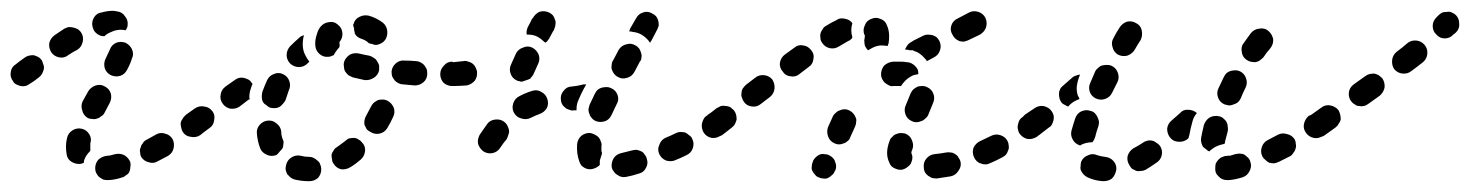

<svg xmlns="http://www.w3.org/2000/svg" viewBox="-42 -308 2719 355"><path d="M197 10Q199 6 199 1Q200 -3 199 -8Q196 -16 188 -21Q180 -25 171 -23Q161 -20 156 -20Q147 -19 140 -13Q134 -6 134 3Q134 8 136 12Q138 16 141 19Q145 22 149 24Q153 25 157 25Q169 25 184 20Q188 19 191 16Q195 14 197 10ZM81 -24Q80 -30 80 -38Q80 -45 82 -53Q84 -62 92 -67Q100 -72 109 -70Q118 -68 123 -60Q128 -52 125 -43Q125 -40 125 -38Q125 -34 125 -31Q125 -31 125 -30Q125 -30 125 -30Q125 -29 124 -28Q117 -21 114 -13Q113 -10 113 -7Q111 -6 110 -6Q108 -5 107 -5Q98 -4 90 -9Q82 -14 81 -24ZM277 -51Q272 -59 263 -61Q254 -64 246 -59Q237 -54 228 -49Q224 -47 222 -43Q219 -40 218 -35Q216 -31 217 -27Q217 -22 219 -18Q224 -10 233 -8Q242 -5 250 -10Q259 -15 269 -20Q277 -25 279 -34Q281 -43 277 -51ZM337 -73Q338 -77 337 -82Q336 -86 333 -90Q328 -98 319 -99Q310 -101 302 -95Q298 -93 296 -89Q293 -85 292 -81Q292 -76 293 -72Q294 -67 296 -64Q301 -56 311 -55Q320 -53 327 -58L328 -59Q332 -61 334 -65Q336 -69 337 -73ZM120 -90Q124 -88 129 -88Q133 -87 138 -89Q142 -90 145 -93Q149 -95 151 -99L161 -118Q165 -126 163 -135Q160 -144 152 -148Q144 -153 135 -150Q126 -147 121 -139L111 -121Q107 -113 110 -104Q112 -95 120 -90ZM39 -180Q40 -185 38 -189Q37 -193 35 -197Q32 -201 28 -203Q24 -205 20 -206Q15 -206 11 -205Q7 -204 3 -201Q-7 -194 -13 -189Q-21 -184 -22 -175Q-24 -166 -18 -158Q-16 -154 -12 -152Q-8 -150 -4 -149Q1 -148 5 -149Q9 -150 13 -153Q20 -157 30 -165Q34 -168 36 -172Q38 -176 39 -180ZM163 -169Q172 -165 181 -168Q189 -171 193 -179Q199 -190 202 -200Q206 -208 202 -217Q198 -225 190 -229Q181 -232 173 -229Q164 -225 161 -216Q157 -208 153 -199Q149 -190 152 -181Q155 -173 163 -169ZM108 -248Q106 -251 102 -254Q98 -256 94 -257Q90 -258 85 -258Q81 -257 77 -255Q68 -249 59 -243Q51 -237 49 -228Q48 -219 53 -211Q58 -204 67 -202Q77 -200 84 -206Q93 -212 101 -216Q109 -221 111 -231Q113 -240 108 -248ZM129 -259Q127 -268 132 -276Q137 -284 146 -285Q157 -288 166 -288Q170 -288 174 -287Q184 -286 189 -278Q195 -271 194 -262Q194 -259 193 -257Q192 -254 190 -252Q186 -253 182 -253Q172 -253 164 -249Q156 -246 151 -241Q147 -241 144 -242Q141 -243 138 -245Q135 -247 132 -251Q130 -255 129 -259Z M529 27H530Q539 27 546 21Q552 14 552 5Q552 0 550 -4Q549 -8 545 -11Q542 -14 538 -16Q534 -18 530 -18H529Q521 -18 514 -20Q505 -22 497 -17Q489 -12 487 -3Q486 1 486 5Q487 10 489 14Q492 17 495 20Q499 23 503 24Q516 27 529 27ZM627 -45Q625 -48 621 -50Q617 -53 612 -53Q608 -53 603 -52Q599 -50 596 -47Q588 -41 581 -36Q577 -34 575 -30Q572 -26 571 -22Q571 -17 572 -13Q572 -9 575 -5Q580 3 589 5Q598 6 606 1Q616 -5 625 -13Q632 -19 633 -29Q634 -38 627 -45ZM439 -34Q434 -47 433 -61Q432 -70 438 -77Q444 -84 453 -85Q462 -86 469 -80Q477 -74 478 -65Q478 -57 481 -50Q483 -46 482 -42Q482 -37 480 -33Q480 -33 480 -33Q480 -33 480 -33Q476 -29 472 -24Q472 -24 471 -23Q470 -22 470 -22Q469 -22 468 -21Q459 -18 451 -22Q442 -26 439 -34ZM351 -102Q345 -110 336 -111Q327 -113 319 -108Q308 -100 302 -96Q299 -93 296 -89Q294 -85 293 -81Q292 -77 293 -72Q294 -68 296 -64Q302 -57 311 -55Q320 -53 328 -58Q334 -63 345 -71Q353 -76 354 -86Q356 -95 351 -102ZM674 -122Q670 -124 666 -124Q661 -124 657 -123Q653 -121 649 -118Q646 -115 644 -111Q640 -103 635 -94Q633 -91 632 -86Q631 -82 632 -77Q634 -73 636 -69Q639 -66 643 -64Q651 -59 660 -61Q669 -63 674 -71Q680 -81 685 -92Q689 -100 686 -109Q682 -118 674 -122ZM418 -124 401 -111Q394 -106 384 -107Q375 -109 370 -116Q364 -124 366 -133Q367 -142 375 -148L392 -160Q396 -163 400 -164Q404 -165 409 -164Q413 -163 417 -161Q421 -159 423 -155Q424 -155 424 -154Q424 -154 425 -153Q423 -149 422 -145Q419 -137 419 -128Q419 -126 420 -125Q419 -124 419 -124Q419 -124 418 -124ZM444 -120Q446 -116 450 -114Q453 -111 457 -109Q461 -108 466 -108Q470 -108 474 -110Q478 -112 481 -116Q484 -119 486 -123Q489 -132 492 -141Q496 -149 493 -158Q490 -167 481 -171Q473 -175 464 -171Q456 -168 452 -160Q447 -149 443 -138Q442 -133 442 -129Q442 -124 444 -120ZM818 -171Q819 -180 812 -187Q805 -193 796 -193L794 -194Q785 -194 779 -187Q772 -180 772 -171Q772 -162 778 -155Q785 -149 794 -149H796Q805 -148 812 -155Q818 -162 818 -171ZM748 -172Q748 -176 747 -180Q745 -184 742 -188Q739 -191 735 -193Q731 -195 727 -195Q716 -196 706 -196Q697 -197 690 -191Q683 -185 682 -176Q682 -171 683 -167Q685 -163 688 -159Q691 -156 695 -154Q699 -152 703 -152Q713 -151 725 -150Q734 -150 741 -156Q748 -162 748 -172ZM659 -178Q659 -183 659 -187Q658 -191 655 -195Q653 -199 649 -201Q645 -204 641 -205Q630 -207 622 -209Q613 -211 605 -207Q597 -202 594 -193Q593 -189 594 -184Q594 -180 596 -176Q599 -172 602 -169Q606 -167 610 -165Q620 -163 632 -160Q641 -159 649 -164Q657 -169 659 -178ZM495 -190Q488 -197 488 -206Q488 -215 494 -222Q503 -231 511 -238Q513 -240 515 -241Q517 -242 520 -243Q517 -232 518 -221Q519 -212 523 -205Q526 -199 530 -194Q529 -193 527 -191Q520 -184 511 -184Q502 -184 495 -190ZM541 -223Q540 -234 544 -245Q546 -253 551 -259Q557 -266 566 -267Q575 -269 582 -263Q590 -257 591 -248Q592 -239 587 -232Q586 -231 586 -231Q585 -228 586 -227Q586 -226 586 -224Q586 -222 585 -220Q582 -217 580 -214Q577 -210 575 -206Q573 -205 570 -204Q568 -203 565 -203Q556 -202 549 -208Q542 -214 541 -223ZM619 -240Q616 -242 614 -246Q614 -249 613 -251Q613 -256 611 -261Q611 -262 611 -262Q611 -263 612 -264Q614 -273 623 -277Q631 -281 640 -279Q654 -275 666 -266Q673 -260 674 -251Q675 -241 670 -234Q667 -230 663 -228Q659 -226 655 -225Q654 -225 653 -225Q652 -225 651 -225Q648 -226 645 -227Q644 -227 643 -227Q642 -228 640 -228Q639 -229 638 -230Q633 -234 627 -236Q623 -237 619 -240Z M1154 -14Q1153 -19 1150 -22Q1148 -26 1144 -28Q1140 -30 1135 -31Q1131 -31 1127 -30Q1116 -27 1107 -25Q1098 -23 1093 -16Q1088 -8 1089 1Q1090 6 1093 9Q1095 13 1099 15Q1103 18 1107 19Q1111 20 1116 19Q1127 17 1139 13Q1148 11 1152 3Q1157 -5 1154 -14ZM1040 3Q1036 1 1033 -2Q1030 -6 1029 -10Q1024 -23 1025 -41Q1026 -51 1033 -57Q1041 -63 1050 -62Q1054 -61 1058 -59Q1062 -57 1065 -54Q1068 -50 1069 -46Q1071 -42 1070 -37Q1070 -33 1070 -30Q1070 -27 1071 -26Q1071 -25 1071 -25Q1071 -24 1071 -24Q1069 -18 1067 -11Q1067 -7 1067 -3Q1065 -1 1062 1Q1060 2 1058 3Q1053 5 1049 5Q1044 5 1040 3ZM1238 -51Q1236 -56 1232 -58Q1229 -61 1225 -63Q1220 -64 1216 -64Q1212 -64 1208 -62Q1198 -57 1188 -53Q1180 -49 1177 -40Q1173 -32 1177 -23Q1179 -19 1182 -16Q1185 -13 1190 -11Q1194 -10 1198 -10Q1203 -10 1207 -12Q1217 -16 1227 -21Q1236 -25 1239 -34Q1242 -43 1238 -51ZM899 -68Q898 -72 896 -76Q894 -80 890 -83Q883 -88 874 -87Q864 -86 859 -79Q852 -69 845 -59Q843 -55 842 -51Q841 -46 842 -42Q843 -38 846 -34Q849 -30 852 -28Q860 -23 869 -25Q878 -27 883 -35Q889 -44 895 -51Q897 -55 898 -59Q900 -64 899 -68ZM1298 -90Q1296 -94 1292 -96Q1288 -98 1284 -99Q1279 -100 1275 -99Q1271 -98 1267 -95Q1266 -95 1265 -94Q1261 -92 1259 -88Q1257 -84 1256 -80Q1255 -75 1256 -71Q1257 -66 1259 -63Q1264 -55 1274 -53Q1283 -52 1290 -57Q1292 -58 1293 -59Q1301 -64 1302 -73Q1304 -82 1298 -90ZM1048 -97Q1049 -93 1052 -90Q1055 -86 1060 -84Q1068 -81 1077 -84Q1085 -87 1089 -96Q1093 -105 1098 -115Q1103 -123 1100 -132Q1097 -141 1088 -145Q1084 -147 1080 -147Q1075 -147 1071 -146Q1067 -145 1063 -142Q1060 -139 1058 -135Q1053 -124 1048 -114Q1047 -110 1046 -106Q1046 -101 1048 -97ZM970 -125Q967 -134 959 -138Q951 -143 942 -140Q929 -136 918 -130Q910 -126 907 -117Q904 -108 908 -100Q913 -91 922 -89Q931 -86 939 -90Q947 -94 955 -97Q964 -100 969 -108Q973 -116 970 -125ZM1038 -152Q1036 -152 1033 -151Q1025 -149 1015 -148Q1006 -148 1000 -140Q994 -133 995 -124Q995 -120 997 -116Q999 -112 1003 -109Q1006 -106 1011 -105Q1015 -103 1019 -104Q1022 -104 1024 -104Q1024 -106 1024 -107Q1024 -116 1028 -124Q1032 -134 1038 -145Q1040 -148 1042 -152Q1040 -152 1038 -152ZM840 -176Q839 -180 837 -184Q835 -188 831 -191Q828 -193 824 -194Q819 -196 815 -195Q804 -194 796 -193Q791 -193 787 -192Q783 -190 780 -187Q777 -184 775 -179Q773 -175 774 -171Q774 -162 780 -155Q787 -148 796 -149Q807 -149 821 -150Q830 -152 836 -159Q841 -166 840 -176ZM903 -189 912 -209Q916 -217 925 -220Q934 -224 942 -220Q950 -216 954 -207Q957 -198 953 -190L944 -170Q943 -168 941 -166Q939 -164 938 -162Q936 -162 935 -161Q929 -159 923 -157Q920 -157 918 -158Q916 -158 914 -159Q905 -163 902 -172Q899 -181 903 -189ZM1089 -180Q1091 -175 1093 -172Q1096 -168 1100 -166Q1108 -161 1117 -164Q1126 -166 1131 -175L1141 -194Q1144 -197 1144 -202Q1145 -206 1143 -211Q1142 -215 1140 -218Q1137 -222 1133 -224Q1125 -229 1116 -226Q1107 -224 1102 -216L1092 -197Q1089 -193 1089 -188Q1088 -184 1089 -180ZM1123 -255 1134 -274Q1138 -282 1147 -285Q1156 -288 1164 -283Q1168 -281 1171 -278Q1174 -274 1175 -270Q1176 -266 1176 -261Q1175 -257 1173 -253L1163 -234Q1162 -232 1161 -231Q1161 -230 1160 -229Q1158 -231 1157 -233Q1151 -240 1144 -244Q1137 -248 1128 -249Q1125 -250 1121 -250Q1122 -251 1122 -252Q1123 -254 1123 -255ZM965 -230Q966 -230 966 -229Q968 -230 970 -232Q971 -234 973 -236Q977 -243 981 -251Q982 -251 982 -252Q982 -252 982 -252L983 -255Q985 -259 985 -263Q986 -268 984 -272Q983 -276 980 -280Q977 -283 973 -285Q964 -289 955 -286Q947 -282 943 -274H942Q939 -267 935 -260Q933 -257 932 -252Q931 -248 932 -244Q933 -244 935 -244Q944 -244 952 -240Q959 -236 965 -230Z M1460 8Q1462 12 1465 15Q1468 19 1472 20Q1476 22 1480 22Q1485 23 1489 21Q1493 19 1496 16Q1500 13 1501 9L1502 8Q1504 4 1504 0Q1504 -5 1502 -9Q1501 -13 1498 -16Q1495 -19 1491 -21Q1487 -23 1482 -23Q1478 -24 1473 -22Q1469 -20 1466 -17Q1463 -14 1461 -10V-9Q1459 -5 1459 -1Q1458 4 1460 8ZM1734 -9Q1733 -13 1730 -17Q1728 -21 1724 -23Q1720 -26 1716 -26Q1712 -27 1707 -26Q1696 -24 1686 -23Q1677 -22 1671 -15Q1665 -8 1666 1Q1666 6 1668 10Q1670 14 1674 17Q1677 19 1681 21Q1686 22 1690 22Q1703 20 1716 18Q1725 16 1730 8Q1736 0 1734 -9ZM1631 4Q1635 2 1638 -1Q1642 -4 1643 -8Q1645 -12 1645 -17Q1645 -21 1643 -25Q1643 -25 1643 -25Q1643 -28 1645 -32Q1648 -40 1644 -49Q1641 -57 1632 -61Q1628 -62 1623 -62Q1619 -62 1615 -60Q1611 -59 1608 -55Q1604 -52 1603 -48Q1594 -25 1602 -8Q1605 1 1614 4Q1623 8 1631 4ZM1822 -30Q1824 -34 1823 -39Q1823 -43 1821 -47Q1817 -55 1808 -58Q1799 -61 1791 -57Q1780 -52 1770 -47Q1762 -43 1758 -35Q1755 -26 1759 -17Q1761 -13 1764 -10Q1767 -7 1771 -6Q1775 -4 1780 -4Q1784 -4 1788 -6Q1800 -11 1811 -17Q1815 -19 1818 -22Q1821 -26 1822 -30ZM1501 -43Q1505 -41 1509 -41Q1514 -41 1518 -43Q1522 -44 1525 -47Q1529 -50 1530 -54L1539 -74Q1541 -78 1541 -83Q1542 -87 1540 -91Q1538 -96 1535 -99Q1532 -102 1528 -104Q1524 -106 1520 -106Q1515 -106 1511 -104Q1507 -103 1504 -100Q1500 -97 1498 -93L1489 -73Q1486 -65 1489 -56Q1492 -47 1501 -43ZM1889 -73Q1890 -77 1889 -82Q1888 -86 1885 -90Q1880 -98 1871 -99Q1862 -101 1854 -95L1849 -92Q1845 -89 1843 -86Q1841 -82 1840 -77Q1839 -73 1840 -69Q1841 -64 1843 -61Q1849 -53 1858 -51Q1867 -50 1875 -55L1880 -59Q1884 -61 1886 -65Q1888 -69 1889 -73ZM1320 -87Q1320 -92 1319 -96Q1318 -100 1315 -104Q1312 -107 1308 -110Q1304 -112 1300 -112Q1295 -113 1291 -112Q1287 -110 1283 -108Q1272 -99 1267 -96Q1260 -90 1258 -81Q1256 -72 1261 -64Q1264 -61 1268 -58Q1272 -56 1276 -55Q1280 -54 1285 -55Q1289 -56 1293 -58Q1299 -63 1311 -72Q1315 -75 1317 -79Q1319 -83 1320 -87ZM1644 -84Q1648 -82 1652 -82Q1657 -82 1661 -84Q1665 -85 1668 -88Q1672 -91 1674 -95L1683 -117Q1687 -126 1684 -134Q1681 -143 1672 -147Q1668 -149 1664 -149Q1659 -149 1655 -148Q1651 -146 1647 -143Q1644 -140 1642 -136L1633 -114Q1629 -106 1632 -97Q1635 -88 1644 -84ZM1386 -161Q1380 -168 1371 -169Q1361 -170 1354 -164L1337 -151Q1334 -148 1331 -144Q1329 -140 1329 -136Q1328 -131 1330 -127Q1331 -123 1334 -119Q1339 -112 1349 -111Q1358 -110 1365 -116L1382 -129Q1389 -135 1390 -144Q1391 -153 1386 -161ZM1622 -149Q1616 -149 1610 -149Q1606 -148 1602 -150Q1598 -152 1594 -155Q1591 -158 1589 -162Q1587 -166 1587 -170Q1587 -180 1593 -187Q1600 -193 1609 -194Q1616 -194 1623 -194Q1629 -194 1635 -193Q1639 -193 1643 -191Q1647 -189 1650 -186Q1653 -183 1655 -179Q1656 -175 1656 -171Q1651 -170 1647 -169Q1638 -165 1632 -159Q1627 -154 1624 -149Q1623 -148 1623 -149Q1623 -149 1622 -149ZM1458 -215Q1452 -223 1443 -224Q1434 -226 1427 -220L1409 -207Q1402 -202 1400 -192Q1399 -183 1405 -176Q1410 -168 1419 -167Q1429 -165 1436 -171L1453 -184Q1461 -189 1462 -199Q1464 -208 1458 -215ZM1644 -231 1647 -233 1665 -242Q1669 -244 1673 -244Q1678 -244 1682 -243Q1686 -242 1690 -239Q1693 -236 1695 -232Q1699 -223 1696 -215Q1693 -206 1685 -202L1672 -195Q1670 -198 1667 -201Q1661 -208 1653 -212Q1650 -213 1647 -214V-215H1640Q1638 -216 1636 -216Q1634 -216 1632 -216Q1632 -216 1632 -217Q1632 -217 1632 -218Q1634 -222 1637 -226Q1640 -229 1644 -231ZM1599 -223Q1600 -224 1600 -226Q1601 -227 1601 -228Q1602 -235 1602 -241Q1602 -252 1598 -261Q1595 -270 1586 -273Q1577 -277 1569 -273Q1560 -270 1557 -261Q1553 -253 1556 -244Q1557 -244 1557 -243Q1557 -242 1557 -241Q1557 -238 1556 -234Q1556 -229 1557 -224Q1559 -219 1563 -215L1570 -219Q1577 -223 1586 -224Q1593 -224 1599 -223ZM1505 -271Q1496 -267 1485 -260Q1481 -258 1479 -254Q1476 -250 1475 -246Q1474 -242 1475 -237Q1475 -233 1478 -229Q1483 -221 1492 -219Q1501 -217 1509 -222Q1518 -227 1526 -232Q1529 -233 1531 -235Q1533 -236 1534 -239Q1534 -239 1534 -239Q1532 -246 1532 -252Q1532 -259 1534 -265Q1532 -268 1529 -270Q1526 -272 1522 -273Q1518 -274 1514 -274Q1509 -274 1505 -271ZM1719 -244Q1721 -240 1724 -237Q1727 -234 1732 -232Q1736 -231 1740 -231Q1745 -232 1749 -234L1770 -244Q1778 -249 1781 -257Q1784 -266 1780 -275Q1776 -283 1767 -286Q1758 -289 1750 -285L1729 -274Q1720 -270 1717 -261Q1714 -252 1719 -244Z M2014 22Q2017 19 2019 15Q2021 11 2022 6Q2023 -3 2017 -10Q2011 -17 2001 -18Q1993 -19 1987 -21Q1978 -25 1970 -21Q1961 -18 1957 -9Q1956 -5 1956 -1Q1955 4 1957 8Q1959 12 1962 15Q1965 18 1969 20Q1982 26 1997 27Q2002 27 2006 26Q2010 25 2014 22ZM2268 9Q2273 0 2270 -8Q2269 -13 2266 -16Q2263 -19 2259 -22Q2255 -24 2250 -24Q2246 -24 2242 -23Q2236 -21 2232 -20Q2230 -20 2229 -20Q2228 -20 2228 -20Q2228 -20 2228 -20Q2223 -20 2219 -18Q2215 -17 2212 -14Q2208 -10 2206 -6Q2205 -2 2205 2Q2204 12 2211 18Q2217 25 2227 25Q2227 25 2228 25Q2238 25 2255 20Q2264 17 2268 9ZM2103 -38Q2100 -42 2096 -44Q2093 -47 2088 -48Q2084 -49 2080 -48Q2075 -47 2071 -44Q2062 -38 2054 -34Q2046 -29 2043 -20Q2041 -11 2046 -3Q2048 1 2051 4Q2055 6 2059 8Q2063 9 2068 8Q2072 8 2076 6Q2086 0 2096 -7Q2104 -12 2106 -21Q2108 -30 2103 -38ZM2353 -32Q2355 -37 2354 -41Q2354 -46 2352 -50Q2347 -58 2338 -60Q2329 -63 2321 -59Q2312 -54 2302 -49Q2294 -45 2291 -36Q2288 -27 2292 -19Q2294 -15 2298 -12Q2301 -9 2305 -7Q2310 -6 2314 -6Q2319 -7 2323 -9Q2333 -14 2343 -19Q2347 -21 2349 -25Q2352 -28 2353 -32ZM2179 -54Q2181 -65 2184 -77Q2187 -86 2195 -91Q2203 -95 2212 -93Q2217 -92 2220 -89Q2224 -86 2226 -82Q2228 -78 2228 -74Q2229 -69 2228 -65Q2225 -54 2223 -46Q2223 -45 2223 -44Q2222 -43 2222 -42Q2217 -41 2211 -39Q2203 -36 2196 -30Q2195 -29 2194 -28Q2191 -29 2188 -32Q2185 -34 2182 -37Q2180 -41 2179 -45Q2178 -49 2179 -54ZM1957 -102Q1966 -106 1974 -103Q1979 -102 1982 -99Q1985 -96 1987 -92Q1989 -88 1990 -83Q1990 -79 1989 -75Q1985 -64 1983 -55Q1982 -52 1981 -50Q1980 -48 1978 -45Q1969 -45 1961 -42Q1958 -41 1955 -39Q1946 -42 1942 -49Q1937 -57 1939 -66Q1942 -77 1946 -89Q1949 -98 1957 -102ZM2171 -99Q2164 -105 2155 -105Q2146 -106 2140 -99Q2132 -92 2124 -85Q2117 -79 2116 -70Q2116 -60 2122 -53Q2128 -46 2137 -46Q2146 -45 2154 -51Q2155 -52 2156 -54Q2156 -56 2157 -58Q2159 -70 2163 -84Q2165 -92 2171 -99Q2171 -99 2171 -99ZM2416 -73Q2417 -77 2416 -82Q2415 -86 2412 -90Q2407 -97 2398 -99Q2389 -101 2381 -95L2378 -94Q2371 -88 2369 -79Q2367 -70 2373 -62Q2378 -55 2387 -53Q2396 -51 2404 -57L2407 -59Q2411 -61 2413 -65Q2415 -69 2416 -73ZM1906 -86Q1907 -91 1906 -95Q1905 -99 1902 -103Q1897 -110 1887 -112Q1878 -113 1871 -108Q1862 -102 1853 -96Q1850 -93 1847 -89Q1845 -85 1844 -81Q1843 -77 1844 -72Q1845 -68 1847 -64Q1850 -61 1854 -58Q1858 -56 1862 -55Q1866 -54 1871 -55Q1875 -56 1879 -58Q1888 -65 1897 -72Q1901 -74 1903 -78Q1905 -82 1906 -86ZM1916 -135Q1916 -139 1918 -143Q1920 -147 1924 -150Q1932 -157 1940 -164Q1943 -167 1947 -168Q1951 -170 1955 -170Q1954 -168 1953 -165Q1950 -157 1949 -149Q1948 -140 1951 -131Q1953 -128 1954 -125Q1951 -124 1947 -122Q1939 -118 1933 -111Q1930 -112 1927 -114Q1924 -115 1921 -118Q1918 -122 1917 -126Q1916 -130 1916 -135ZM2222 -115Q2226 -114 2230 -113Q2235 -113 2239 -115Q2243 -116 2247 -119Q2250 -122 2252 -126Q2256 -136 2261 -146Q2265 -154 2262 -163Q2259 -172 2251 -176Q2247 -178 2243 -178Q2238 -178 2234 -177Q2230 -176 2226 -173Q2223 -170 2221 -166Q2216 -155 2211 -145Q2207 -137 2210 -128Q2213 -119 2222 -115ZM1984 -126Q1993 -122 2001 -125Q2010 -128 2014 -136Q2019 -146 2024 -156Q2028 -164 2025 -173Q2022 -182 2014 -186Q2010 -188 2005 -188Q2001 -188 1996 -187Q1992 -186 1989 -183Q1985 -180 1983 -176Q1978 -165 1974 -155Q1970 -147 1973 -138Q1976 -130 1984 -126ZM2262 -198Q2266 -195 2270 -194Q2275 -193 2279 -193Q2284 -194 2287 -196Q2291 -199 2294 -202Q2299 -210 2307 -219Q2313 -227 2312 -236Q2310 -245 2303 -251Q2296 -257 2286 -255Q2277 -254 2271 -247Q2264 -237 2258 -229Q2252 -222 2254 -212Q2255 -203 2262 -198ZM2025 -207Q2033 -203 2042 -205Q2051 -208 2056 -216Q2061 -225 2067 -234Q2071 -242 2069 -252Q2067 -261 2059 -265Q2051 -270 2042 -268Q2033 -265 2028 -257Q2022 -248 2017 -238Q2012 -230 2015 -221Q2017 -212 2025 -207Z M2437 -87Q2437 -91 2436 -96Q2435 -100 2433 -104Q2430 -108 2426 -110Q2423 -112 2418 -113Q2414 -114 2409 -113Q2405 -112 2401 -109L2380 -94Q2376 -91 2374 -88Q2372 -84 2371 -79Q2370 -75 2371 -71Q2372 -66 2375 -63Q2377 -59 2381 -57Q2385 -54 2389 -53Q2394 -53 2398 -54Q2402 -55 2406 -57L2427 -72Q2431 -75 2433 -79Q2436 -83 2437 -87ZM2514 -163Q2511 -166 2507 -169Q2503 -171 2499 -172Q2494 -172 2490 -171Q2486 -170 2482 -167L2461 -152Q2453 -146 2452 -137Q2451 -128 2456 -121Q2459 -117 2463 -115Q2466 -112 2471 -112Q2475 -111 2480 -112Q2484 -113 2488 -116L2509 -131Q2516 -137 2518 -146Q2519 -155 2514 -163ZM2592 -225Q2586 -232 2577 -233Q2567 -234 2560 -228Q2551 -220 2540 -212Q2533 -206 2532 -197Q2531 -187 2536 -180Q2542 -173 2551 -172Q2561 -171 2568 -177Q2579 -185 2589 -193Q2596 -199 2597 -208Q2598 -218 2592 -225ZM2650 -280Q2647 -283 2642 -285Q2638 -287 2634 -286Q2629 -286 2625 -285Q2621 -283 2618 -280Q2616 -278 2614 -276Q2607 -269 2607 -260Q2607 -250 2614 -244Q2620 -237 2629 -237Q2639 -237 2645 -244Q2648 -246 2650 -248Q2657 -255 2656 -264Q2656 -274 2650 -280Z"/></svg>

Font: FRB American Cursive Guidelines Arrows Dashed Extrabold
Style: Bold Italic
Weight: 800
Italic angle: -25°
Version: Version 2.0;Modular Font Editor K font №1